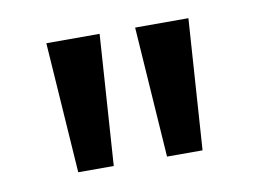

<svg xmlns="http://www.w3.org/2000/svg" viewBox="-42 -776 486 362"><g transform="rotate(-10 201.0 -595.0)"><path d="M65 -720H167L150 -470H82ZM235 -720H337L320 -470H252Z"/></g></svg>

Font: Radio Canada
Style: Regular
Weight: 400
Designer: Charles Daoud, Etienne Aubert Bonn, Alexandre Saumier Demers, Jacques Le Bailly
Foundry: Radio-Canada
Version: Version 2.104;gftools[0.9.28.dev5+ged2979d]